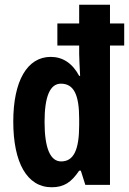

<svg xmlns="http://www.w3.org/2000/svg" viewBox="-20 -780 544 810"><path d="M198 10C250 10 281 -11 314 -60H321L340 0H444V-588H504V-681H444V-760H314V-681H222V-588H314V-553C314 -533 316 -502 318 -460H314C285 -514 244 -540 194 -540C95 -540 36 -439 36 -267C36 -94 94 10 198 10ZM238 -99C192 -99 168 -155 168 -266C168 -373 191 -427 237 -427C291 -427 314 -381 314 -279V-252C314 -146 290 -99 238 -99Z"/></svg>

Font: Noto Sans Lao Looped ExtraCondensed
Style: Bold
Weight: 700
Width: 2
Designer: Mark Frömberg, Ben Mitchell
Foundry: The Fontpad Ltd
Version: Version 1.002